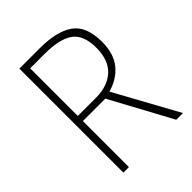

<svg xmlns="http://www.w3.org/2000/svg" viewBox="-204 -823 932 932"><g transform="rotate(-45 262.0 -357.0)"><path d="M234 -714Q349 -714 409 -672Q469 -630 469 -522Q469 -441 430 -393Q391 -345 323 -326L502 0H456L285 -316H131V0H93V-714ZM230 -678H131V-351H256Q335 -351 382 -393.5Q429 -436 429 -522Q429 -609 381 -643.5Q333 -678 230 -678Z"/></g></svg>

Font: Noto Sans Sinhala UI SemiCondensed ExtraLight
Style: Regular
Weight: 200
Width: 4
Designer: Jelle Bosma - Monotype Design Team
Foundry: Monotype Imaging Inc.
Version: Version 2.006; ttfautohint (v1.8.4.7-5d5b)